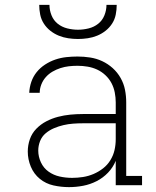

<svg xmlns="http://www.w3.org/2000/svg" viewBox="-20 -760 640 788"><path d="M263 8Q231 8 199.5 1Q168 -6 143.5 -26Q119 -46 106.5 -76Q94 -106 94 -138Q94 -164 102.5 -188.5Q111 -213 129 -231.5Q147 -250 170 -262Q193 -274 218 -280.5Q243 -287 268.5 -289.5Q294 -292 320 -292H455V-340Q455 -360 451 -380.5Q447 -401 437.5 -419Q428 -437 412.5 -451.5Q397 -466 378.5 -474.5Q360 -483 339.5 -486.5Q319 -490 298 -490Q280 -490 262.5 -488Q245 -486 228 -480.5Q211 -475 195.5 -466Q180 -457 168 -443.5Q156 -430 149.5 -413Q143 -396 143 -379H100Q101 -402 108.5 -424Q116 -446 130.5 -464Q145 -482 165 -495Q185 -508 207 -515.5Q229 -523 252 -525.5Q275 -528 298 -528Q324 -528 350 -524Q376 -520 399.5 -509Q423 -498 442.5 -480.5Q462 -463 475 -440Q488 -417 493 -391.5Q498 -366 498 -340V-38H563V0H455V-100Q444 -73 423.5 -51.5Q403 -30 376.5 -16.5Q350 -3 321 2.5Q292 8 263 8ZM276 -30Q298 -30 320.5 -33.5Q343 -37 364 -46Q385 -55 403 -69Q421 -83 433 -102.5Q445 -122 450 -144Q455 -166 455 -189V-254H320Q300 -254 280 -252.5Q260 -251 240.5 -246.5Q221 -242 202 -234Q183 -226 167.5 -213Q152 -200 144.5 -181Q137 -162 137 -142Q137 -117 148 -93.5Q159 -70 179.5 -55.5Q200 -41 225 -35.5Q250 -30 276 -30ZM300 -600Q280 -600 260 -603Q240 -606 221.5 -613.5Q203 -621 187 -633.5Q171 -646 160 -663Q149 -680 145 -700Q141 -720 141 -740H183Q183 -718 191.5 -697Q200 -676 217 -662.5Q234 -649 256 -643.5Q278 -638 300 -638Q322 -638 344 -643.5Q366 -649 383 -662.5Q400 -676 408.5 -697Q417 -718 417 -740H459Q459 -720 455 -700Q451 -680 440 -663Q429 -646 413 -633.5Q397 -621 378.5 -613.5Q360 -606 340 -603Q320 -600 300 -600Z"/></svg>

Font: Iosevka Etoile Extralight
Style: Regular
Weight: 200
Designer: Belleve Invis
Foundry: Belleve Invis
Version: Version 22.1.2; ttfautohint (v1.8.4)